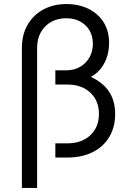

<svg xmlns="http://www.w3.org/2000/svg" viewBox="-20 -777 643 947"><path d="M88 150V-540Q88 -607 116.5 -655.5Q145 -704 194.5 -730.5Q244 -757 307 -757Q370 -757 417.5 -733Q465 -709 491.5 -666.5Q518 -624 518 -566Q518 -502 488 -454Q458 -406 406 -389L401 -409Q475 -382 511.5 -334Q548 -286 548 -215Q548 -150 519 -101.5Q490 -53 437 -26.5Q384 0 312 0H253V-70H312Q383 -70 425.5 -110Q468 -150 468 -215Q468 -280 425.5 -320Q383 -360 312 -360H253V-430H306Q345 -430 374.5 -447Q404 -464 421 -493.5Q438 -523 438 -561Q438 -599 421.5 -627Q405 -655 375.5 -671Q346 -687 306 -687Q265 -687 232.5 -669Q200 -651 181.5 -618Q163 -585 163 -540V150Z"/></svg>

Font: Kosmopol Plus Jakarta Sans
Style: Regular
Weight: 400
Designer: Gumpita Rahayu
Foundry: Tokotype
Version: Version 2.006